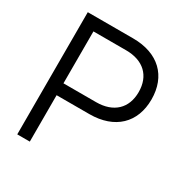

<svg xmlns="http://www.w3.org/2000/svg" viewBox="-167 -850 938 980"><g transform="rotate(30 302.0 -360.0)"><path d="M144 0V-273.5H337C486.5 -273.5 574.5 -359.5 574.5 -496.5C574.5 -634 487 -720 337 -720H70V0ZM144 -649.5H336.5C438.5 -649.5 499 -592.5 499 -496.5C499 -401 438.5 -343.5 336.5 -343.5H144Z"/></g></svg>

Font: Vela Sans
Style: Regular
Weight: 400
Designer: Principal design: Mikhail Sharanda - project Manrope.
Design modification: Ravid Balaliev
Foundry: Mikhail Sharanda
Version: Version 1.001